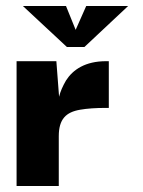

<svg xmlns="http://www.w3.org/2000/svg" viewBox="-20 -617 475 637"><path d="M175 0V-165C175 -222 199 -245 246 -253C269 -257 298 -259 331 -259H341V-414H332C263 -414 222 -386 199 -350C188 -331 180 -313 176 -296L167 -414H35V0ZM202 -461H260L405 -597H266L231 -518L199 -597H56Z"/></svg>

Font: OSH Darker Grotesque Black
Style: Regular
Weight: 900
Designer: Gabriel Lam
Foundry: TypeRant
Version: Version 1.000;Glyphs 3.1.1 (3148)